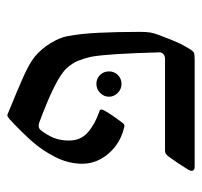

<svg xmlns="http://www.w3.org/2000/svg" viewBox="-34 -534 568 541"><g transform="rotate(-90 250.5 -264.0)"><path d="M80.6 -75.2Q84.5 -79.6 87.6 -81.5Q90.8 -83.5 95.7 -83.5H355.5Q361.8 -83.5 367.4 -87.6Q373 -91.8 373 -98.6Q369.1 -246.6 360.4 -292.5Q355.5 -313 349.1 -328.9Q342.8 -344.7 327.6 -361.3Q299.8 -391.6 176.3 -437.5Q171.9 -439.5 165.5 -439.5Q158.2 -439.5 153.3 -433.1Q138.7 -414.1 131.6 -395.8Q124.5 -377.4 124.5 -353.5Q124.5 -321.3 147.2 -301.3Q169.9 -281.2 206.1 -268.6Q211.9 -267.6 211.9 -261.7Q211.9 -260.3 210 -256.3Q199.7 -236.3 171.9 -200.2Q168.5 -197.8 165.5 -197.8Q164.6 -197.8 163.6 -198.2Q162.6 -198.7 161.6 -198.7Q131.3 -205.6 108.2 -223.4Q85 -241.2 72 -265.6Q59.1 -290 59.1 -315.9Q59.1 -355.5 77.9 -392.6Q96.7 -429.7 122.6 -458.7Q148.4 -487.8 184.1 -521Q191.9 -527.8 195.8 -527.8Q197.3 -527.8 200.9 -526.1Q204.6 -524.4 207.5 -523.4Q270 -498 305.2 -482.2Q340.3 -466.3 359.4 -451.7Q382.3 -433.1 398.4 -406.7Q414.6 -380.4 418.5 -358.9Q425.8 -321.3 428.2 -269.5Q430.7 -217.8 430.7 -154.8Q430.7 -136.2 429 -125.5Q427.2 -114.7 421.9 -101.1L418 -90.8Q409.7 -68.4 401.6 -50Q393.6 -31.7 380.4 -10.7Q375 -2.9 370.6 -1.5Q366.2 0 350.1 0H50.3Q39.1 0 39.1 -8.8Q39.1 -12.7 43 -19Q57.6 -43.5 80.6 -75.2ZM284.2 -206.1Q269.5 -206.1 258.8 -216.6Q248 -227.1 248 -241.2Q248 -255.9 258.8 -266.4Q269.5 -276.9 284.2 -276.9Q299.3 -276.9 309.3 -266.6Q319.3 -256.3 319.3 -241.2Q319.3 -226.6 309.1 -216.3Q298.8 -206.1 284.2 -206.1Z"/></g></svg>

Font: David Libre
Style: Regular
Weight: 400
Version: Version 1.000